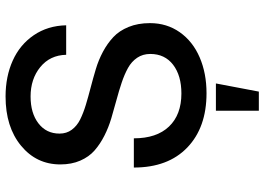

<svg xmlns="http://www.w3.org/2000/svg" viewBox="-150 -600 950 690"><g transform="rotate(-90 325.0 -255.0)"><path d="M335 12.2Q211.9 12.2 139.9 -56.9Q67.9 -126 67.9 -249H172.9Q172.9 -167 215.3 -122.6Q257.8 -78.1 334 -78.1Q398.4 -78.1 437.3 -107.9Q476.1 -137.7 476.1 -189.9Q476.1 -216.8 462.4 -237.1Q448.7 -257.3 425.8 -270Q402.8 -282.7 373 -292.7Q343.3 -302.7 310.3 -311.5Q277.3 -320.3 244.6 -330.1Q211.9 -339.8 182.1 -355Q152.3 -370.1 129.4 -390.1Q106.4 -410.2 92.8 -441.4Q79.1 -472.7 79.1 -513.2Q79.1 -599.1 146.5 -654.5Q213.9 -710 323.2 -710Q395 -710 452.1 -684.3Q509.3 -658.7 543.5 -608.6Q577.6 -558.6 579.1 -492.2H473.1Q471.7 -550.3 429 -585.2Q386.2 -620.1 323.2 -620.1Q263.2 -620.1 226.6 -591.8Q189.9 -563.5 189.9 -516.1Q189.9 -490.7 203.6 -472.2Q217.3 -453.6 240.2 -442.1Q263.2 -430.7 293 -421.6Q322.8 -412.6 355.7 -404.1Q388.7 -395.5 421.4 -385.7Q454.1 -376 483.9 -360.1Q513.7 -344.2 536.6 -322.8Q559.6 -301.3 573.2 -267.8Q586.9 -234.4 586.9 -190.9Q586.9 -130.4 554 -83.7Q521 -37.1 463.9 -12.5Q406.7 12.2 335 12.2ZM272 200.2V45.9H370.1L340.8 200.2Z"/></g></svg>

Font: Azeret Mono
Style: Regular
Weight: 400
Designer: Martin Vácha
Foundry: Displaay
Version: Version 1.002